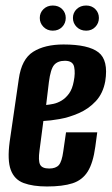

<svg xmlns="http://www.w3.org/2000/svg" viewBox="-20 -663 404 695"><path d="M150 12Q99 12 65.5 -0.5Q32 -13 19 -48Q6 -83 15 -150L48 -377Q58 -449 100 -475.5Q142 -502 210 -502Q300 -502 336.5 -473.5Q373 -445 361 -369Q353 -325 327 -297Q301 -269 265.5 -253.5Q230 -238 195.5 -232Q161 -226 137 -225L123 -118Q118 -82 125 -67.5Q132 -53 158 -53Q182 -53 193 -65.5Q204 -78 209 -115L219 -184H332L325 -132Q317 -73 297.5 -42Q278 -11 242.5 0.5Q207 12 150 12ZM147 -283Q158 -284 173 -287Q188 -290 203 -299Q218 -308 230 -324.5Q242 -341 247 -369Q253 -398 248.5 -420.5Q244 -443 215 -443Q189 -443 176 -428Q163 -413 157 -366ZM171 -552Q151 -552 137.5 -565.5Q124 -579 124 -598Q124 -617 137.5 -630Q151 -643 171 -643Q192 -643 205 -630Q218 -617 218 -598Q218 -579 205 -565.5Q192 -552 171 -552ZM292 -552Q271 -552 257.5 -565.5Q244 -579 244 -598Q244 -617 257.5 -630Q271 -643 292 -643Q312 -643 325 -630Q338 -617 338 -598Q338 -579 325 -565.5Q312 -552 292 -552Z"/></svg>

Font: Alumni Sans
Style: Bold Italic
Weight: 700
Italic angle: -8°
Designer: Robert E. Leuschke
Foundry: Robert E. Leuschke
Version: Version 1.016